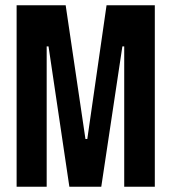

<svg xmlns="http://www.w3.org/2000/svg" viewBox="-20 -708 650 728"><path d="M43 -688H229L304 -181H311L384 -688H567V0H451V-532H444L364 0H243L164 -532H157V0H43Z"/></svg>

Font: Saira ExtraCondensed
Style: Bold
Weight: 700
Width: 2
Designer: Hector Gatti with collaboration of the Omnibus-Type team
Foundry: Omnibus-Type
Version: Version 0.072; ttfautohint (v1.8)